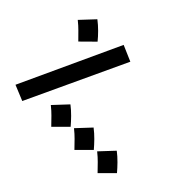

<svg xmlns="http://www.w3.org/2000/svg" viewBox="-145 -962 1260 1260"><g transform="rotate(45 485.5 -331.5)"><path d="M166 34 59 -10 376 -697 485 -650ZM420 19Q390 -12 369 -33.5Q348 -55 317 -80L405 -174Q435 -151 462 -123.5Q489 -96 510 -71ZM635 19Q605 -12 584 -33.5Q563 -55 532 -80L620 -174Q650 -151 677 -123.5Q704 -96 725 -71ZM850 19Q820 -12 799 -33.5Q778 -55 747 -80L835 -174Q865 -151 892 -123.5Q919 -96 940 -71ZM150 -502Q120 -532 99 -553.5Q78 -575 47 -600L135 -694Q165 -671 192 -644Q219 -617 240 -591Z"/></g></svg>

Font: Noto Sans
Style: Bold
Weight: 700
Designer: Monotype Design Team
Foundry: Monotype Imaging Inc.
Version: Version 2.000;GOOG;noto-source:20170915:90ef993387c0; ttfaut